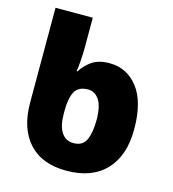

<svg xmlns="http://www.w3.org/2000/svg" viewBox="-113 -853 859 956"><g transform="rotate(15 316.0 -375.0)"><path d="M316 10Q190 10 122.5 -64Q55 -138 55 -272V-760H247V-612Q247 -577 244.5 -540Q242 -503 238 -482H242Q264 -517 298 -540Q332 -563 387 -563Q477 -563 533.5 -490.5Q590 -418 590 -276Q590 -140 518.5 -65Q447 10 316 10ZM315 -132Q363 -132 380 -170.5Q397 -209 397 -272Q397 -343 375 -376Q353 -409 318 -409Q268 -409 249.5 -375Q231 -341 231 -279V-262Q231 -198 253 -165Q275 -132 315 -132Z"/></g></svg>

Font: Noto Sans Georgian Black
Style: Regular
Weight: 900
Designer: Monotype Design Team, Akaki Razmadze
Foundry: Google LLC
Version: Version 2.005; ttfautohint (v1.8.4.7-5d5b)